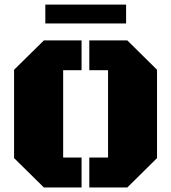

<svg xmlns="http://www.w3.org/2000/svg" viewBox="-20 -826 754 846"><path d="M258.3 -131.8H339.4V0H173.3L42 -129.4V-518.6L173.3 -647.9H339.4V-516.6H258.3ZM456.1 -516.6H373.5V-647.9H541L671.9 -518.6V-129.4L541 0H373.5V-131.8H456.1ZM179.7 -805.7H535.6V-722.7H179.7Z"/></svg>

Font: Black Ops One
Style: Regular
Weight: 400
Designer: James Grieshaber
Foundry: James Grieshaber
Version: Version 1.002